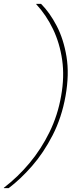

<svg xmlns="http://www.w3.org/2000/svg" viewBox="-45 -831 392 996"><path d="M168 -811Q213 -766 249 -697Q285 -628 300 -537Q315 -446 295 -333Q275 -221 228 -129.5Q181 -38 121 30.5Q61 99 0 145H-25V143Q48 87 108.5 14.5Q169 -58 212 -146Q255 -234 272 -333Q290 -433 277.5 -520Q265 -607 230 -680Q195 -753 143 -809V-811Z"/></svg>

Font: DM Sans 20pt Thin
Style: Italic
Weight: 250
Italic angle: -10°
Version: Version 4.004;gftools[0.9.30]